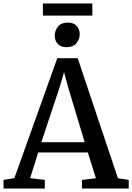

<svg xmlns="http://www.w3.org/2000/svg" viewBox="-29 -1083 760 1103"><path d="M53.5 -59.5 300 -748.5H417.5L648.5 -59L710.5 -49.5V0H442V-49.5L522 -59L475.5 -207H190.5L144 -59.5L228.5 -49.5V0H-8.5L-9 -49.5ZM457.5 -266 360.5 -588 339 -669 315 -586 208.5 -266ZM353 -812Q319.5 -812 302.5 -831.2Q285.5 -850.5 285.5 -877.5Q285.5 -907 304 -930Q322.5 -953 360.5 -953H361.5Q395 -953 412 -933.8Q429 -914.5 429 -887.5Q429 -858 410.2 -835Q391.5 -812 354 -812ZM501.5 -1063V-993.5H217.5V-1063Z"/></svg>

Font: Merriweather 24pt Medium
Style: Regular
Weight: 500
Designer: Eben Sorkin
Foundry: Eben Sorkin
Version: Version 2.100